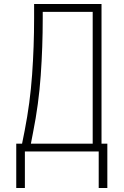

<svg xmlns="http://www.w3.org/2000/svg" viewBox="-20 -755 616 957"><path d="M472 182H515V-39H486V-735H150V-664Q150 -523 140 -382.5Q130 -242 103 -104L90 -39H61V0H472ZM134 -39 145 -96Q173 -236 183 -378.5Q193 -521 193 -664V-696H442V-39ZM61 182H104V0H61Z"/></svg>

Font: Iosevka Sparkle Extralight
Style: Regular
Weight: 200
Designer: Belleve Invis
Foundry: Belleve Invis
Version: Version 4.5.0; ttfautohint (v1.8.3)